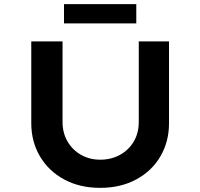

<svg xmlns="http://www.w3.org/2000/svg" viewBox="-20 -901 967 927"><path d="M464 6Q365 6 290 -34.5Q215 -75 173 -146Q131 -217 131 -306V-701H282V-312Q282 -259 306 -218Q330 -177 371 -153.5Q412 -130 464 -130Q517 -130 559.5 -153.5Q602 -177 626 -218Q650 -259 650 -312V-701H796V-306Q796 -217 754.5 -146Q713 -75 637.5 -34.5Q562 6 464 6ZM289 -788V-881H638V-788Z"/></svg>

Font: Lexend Giga SemiBold
Style: Regular
Weight: 600
Designer: Bonnie Shaver-Troup, Thomas Jockin
Foundry: Lexend
Version: Version 1.007